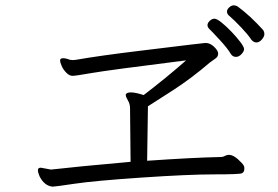

<svg xmlns="http://www.w3.org/2000/svg" viewBox="-20 -762 1040 719"><path d="M133 -134 171 -127Q266 -138 469 -156L467 -356Q467 -373 459 -386Q451 -399 451 -406V-408Q454 -416 470.5 -416Q487 -416 518 -406Q602 -470 677 -536Q383 -499 323 -488.5Q263 -478 251.5 -478Q240 -478 228.5 -489.5Q217 -501 211 -515Q205 -529 205 -535Q205 -544 216 -544Q227 -544 242 -538L253 -537L264 -538Q356 -554 505.5 -572Q655 -590 694.5 -595Q734 -600 748 -601H751Q767 -601 782 -586.5Q797 -572 797 -561Q797 -550 787 -543Q777 -536 766 -528Q696 -468 627 -423.5Q558 -379 534 -364L531 -160Q706 -172 805 -174H807Q815 -174 822 -178Q829 -182 836 -182H838Q857 -182 884 -153Q895 -142 895 -134V-130Q895 -117 885.5 -113Q876 -109 781.5 -109Q687 -109 510 -97Q333 -85 259.5 -74Q186 -63 177 -63Q146 -66 128 -102Q122 -116 122 -125Q122 -134 133 -134ZM845 -559Q833 -580 802.5 -613Q772 -646 764.5 -653Q757 -660 757 -668Q757 -676 765.5 -684Q774 -692 783 -692Q792 -692 810 -677.5Q828 -663 847.5 -642.5Q867 -622 880.5 -604Q894 -586 894 -578Q894 -570 884.5 -559.5Q875 -549 863.5 -549Q852 -549 845 -559ZM920 -615Q909 -632 883.5 -659Q858 -686 836 -705Q830 -711 830 -719Q830 -727 838.5 -734.5Q847 -742 855 -742Q863 -742 871 -737Q917 -703 965 -650Q970 -643 970 -634Q970 -625 960.5 -614Q951 -603 940 -603Q929 -603 920 -615Z"/></svg>

Font: LXGW WenKai
Style: Regular
Weight: 400
Designer: LXGW / Fontworks Inc.
Foundry: LXGW / Fontworks Inc.
Version: Version 1.520; June 14, 2025